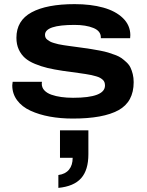

<svg xmlns="http://www.w3.org/2000/svg" viewBox="-20 -559 706 925"><path d="M331.1 12.2Q271 12.2 219.5 2.7Q168 -6.8 127 -25.6Q85.9 -44.4 62.5 -75.9Q39.1 -107.4 39.1 -147.9Q39.1 -153.3 41 -165H182.1Q182.1 -164.1 181.6 -160.6Q181.2 -157.2 181.2 -155.8Q181.2 -137.2 193.6 -123.8Q206.1 -110.4 227.5 -102.8Q249 -95.2 275.1 -91.6Q301.3 -87.9 332 -87.9Q485.8 -87.9 485.8 -147Q485.8 -155.3 483.4 -162.4Q481 -169.4 474.9 -174.8Q468.8 -180.2 461.9 -184.1Q455.1 -188 443.1 -191.4Q431.2 -194.8 420.4 -197.3Q409.7 -199.7 392.1 -202.4Q374.5 -205.1 360.4 -207Q346.2 -209 323 -212.2Q299.8 -215.3 282.2 -217.8Q240.2 -224.1 209.5 -231.4Q178.7 -238.8 148.9 -251Q119.1 -263.2 100.3 -279.8Q81.5 -296.4 70.3 -320.8Q59.1 -345.2 59.1 -377Q59.1 -460 132.1 -499.5Q205.1 -539.1 339.8 -539.1Q417.5 -539.1 477.3 -522.5Q537.1 -505.9 572.3 -471.7Q607.4 -437.5 607.9 -390.1Q607.9 -379.9 606.9 -375H465.8V-378.9Q465.8 -409.7 429.9 -424.3Q394 -439 338.9 -439Q196.8 -439 196.8 -391.1Q196.8 -383.8 199.5 -377.9Q202.1 -372.1 208.7 -367.2Q215.3 -362.3 221.9 -358.6Q228.5 -355 240.5 -351.6Q252.4 -348.1 261.7 -345.9Q271 -343.8 287.1 -341.3Q303.2 -338.9 314.2 -337.4Q325.2 -335.9 344.5 -333.3Q363.8 -330.6 375 -329.1Q402.8 -325.2 420.2 -322.5Q437.5 -319.8 461.7 -315.2Q485.8 -310.5 501 -305.9Q516.1 -301.3 535.2 -294.2Q554.2 -287.1 565.7 -278.8Q577.1 -270.5 589.6 -258.8Q602.1 -247.1 608.6 -233.4Q615.2 -219.7 619.6 -201.9Q624 -184.1 624 -163.1Q624 -68.4 550.8 -28.1Q477.5 12.2 331.1 12.2ZM261.2 346.2V284.2Q294.9 279.8 312.5 258.3Q330.1 236.8 330.1 201.2H269V68.8H405.8V184.1Q405.8 260.3 370.8 299.6Q335.9 338.9 261.2 346.2Z"/></svg>

Font: Archivo Expanded SemiBold
Style: Regular
Weight: 600
Width: 7
Designer: Hector Gatti
Foundry: Omnibus-Type
Version: Version 2.001